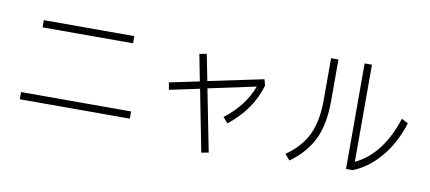

<svg xmlns="http://www.w3.org/2000/svg" viewBox="-74 -1045 3118 1392"><g transform="rotate(10 1485.0 -348.5)"><path d="M833 -622H167V-675H833ZM905 -80H95V-133H905Z M1817 -531 1829 -486Q1802 -393 1747.5 -315Q1693 -237 1608 -169L1572 -210Q1718 -322 1771 -469L1421 -394L1511 63L1458 73L1369 -382L1148 -335L1138 -388L1358 -434L1320 -630L1373 -640L1411 -446Z M2896 -396Q2848 -245 2761 -142Q2674 -39 2562 7H2512V-770H2566V-55Q2760 -148 2848 -422ZM2266 -765H2320V-462Q2320 -285 2265.5 -174.5Q2211 -64 2097 18L2061 -25Q2168 -99 2217 -199.5Q2266 -300 2266 -461Z"/></g></svg>

Font: IBM Plex Sans JP Light
Style: Regular
Weight: 300
Designer: Mike Abbink; Paul van der Laan; Pieter van Rosmalen; Wujin Sim; Yejin Wi; Jinhee Kim; Boomi Park; Yona Kim; Kichan Ma
Foundry: Sandoll Inc.
Version: Version 1.002